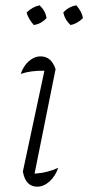

<svg xmlns="http://www.w3.org/2000/svg" viewBox="-20 -697 332 722"><path d="M199 -66Q188 -34 166 -14.5Q144 5 120 5Q76 5 66 -52L147 -431Q95 -432 58 -419Q68 -449 88.5 -467Q109 -485 133 -485Q173 -485 189 -437L110 -44Q158 -47 199 -66ZM129 -677Q151 -656 155 -629Q135 -607 107 -603Q86 -627 80 -650Q103 -672 129 -677ZM267 -677Q288 -653 292 -629Q270 -607 245 -603Q224 -622 218 -650Q238 -672 267 -677Z"/></svg>

Font: Piazzolla ExtraLight
Style: Italic
Weight: 200
Italic angle: -11.3°
Designer: Juan Pablo del Peral
Foundry: Huerta Tipografica
Version: Version 1.330